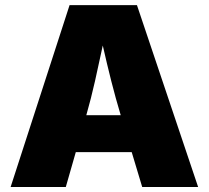

<svg xmlns="http://www.w3.org/2000/svg" viewBox="-20 -748 835 768"><path d="M22.5 0 258.3 -727.5H527.8L772.5 0H548.8L506.8 -139.6H283.2L243.2 0ZM325.2 -287.1H462.9Q442.9 -353.5 425 -424.1Q407.2 -494.6 391.1 -565.9Q376 -494.6 360.1 -424.1Q344.2 -353.5 325.2 -287.1Z"/></svg>

Font: Inter Black
Style: Regular
Weight: 900
Designer: Rasmus Andersson
Foundry: rsms
Version: Version 4.000;git-a52131595